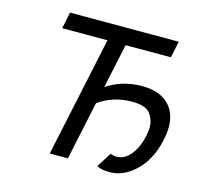

<svg xmlns="http://www.w3.org/2000/svg" viewBox="-100 -791 989 918"><g transform="rotate(15 394.5 -332.0)"><path d="M516.6 12.2Q475.1 12.2 453.1 -1L499.5 -74.2Q512.7 -67.9 531.2 -67.9Q567.4 -67.9 597.7 -103Q628.9 -140.1 642.1 -202.1Q647 -225.1 647 -244.6Q647 -281.2 624.8 -311.3Q602.5 -341.3 535.2 -341.3Q441.4 -341.3 369.1 -289.6L307.6 0H217.8L344.2 -594.2H120.1L137.2 -675.8H675.3L658.2 -594.2H434.1L387.2 -374.5Q464.8 -425.8 562.5 -425.8Q656.7 -425.8 702.1 -371.1Q734.9 -331.1 734.9 -268.6Q734.9 -239.3 727.5 -204.6Q704.1 -94.7 634.3 -35.2Q579.6 12.2 516.6 12.2Z"/></g></svg>

Font: Cadman
Style: Italic
Weight: 400
Italic angle: -12°
Designer: Paul James MIller
Foundry: High-Logic / Made with FontCreator
Version: Version 2.114;March 28, 2021;FontCreator 13.0.0.2683 64-bit